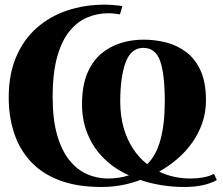

<svg xmlns="http://www.w3.org/2000/svg" viewBox="-20 -772 932 804"><path d="M876 -44 888 -18Q859.5 -2.5 825.8 4.2Q792 11 753 11Q701.5 11 654.8 3.2Q608 -4.5 567.5 -18.5Q530 -4 488.8 3.5Q447.5 11 405.5 11Q302 11 228.2 -17.2Q154.5 -45.5 107.8 -96.5Q61 -147.5 38.8 -215.8Q16.5 -284 16.5 -364Q16.5 -459.5 47 -532.2Q77.5 -605 132.5 -654Q187.5 -703 260.8 -727.8Q334 -752.5 420 -752.5Q434 -752.5 456 -750.8Q478 -749 492.5 -746.5L482.5 -712Q470 -714 457.2 -715.2Q444.5 -716.5 432.5 -716.5Q389 -716.5 347.5 -699.8Q306 -683 272.8 -643.5Q239.5 -604 220 -536Q200.5 -468 200.5 -366Q200.5 -271 219.5 -205.8Q238.5 -140.5 271 -100.5Q303.5 -60.5 345 -42.5Q386.5 -24.5 431.5 -24.5Q455.5 -24.5 477.5 -27.8Q499.5 -31 520 -38Q460.5 -64 416 -107.8Q371.5 -151.5 347.5 -209.2Q323.5 -267 323.5 -335Q323.5 -412 345.2 -464.2Q367 -516.5 404.2 -547.5Q441.5 -578.5 487.2 -592.2Q533 -606 580.5 -606Q627.5 -606 673.5 -594.8Q719.5 -583.5 758 -555.2Q796.5 -527 819.5 -477.5Q842.5 -428 842.5 -351.5Q842.5 -302 827.2 -257.5Q812 -213 785 -175Q758 -137 722.5 -106.5Q687 -76 646.5 -53.5Q675.5 -39 708.8 -31.8Q742 -24.5 778.5 -24.5Q805.5 -24.5 830.8 -29Q856 -33.5 876 -44ZM596.5 -84.5Q634.5 -121.5 652.2 -187.8Q670 -254 670 -347Q670 -462 650.5 -516.8Q631 -571.5 580 -571.5Q528.5 -571.5 506 -510.5Q483.5 -449.5 483.5 -346.5Q483.5 -288.5 497.2 -239Q511 -189.5 536.5 -150.2Q562 -111 596.5 -84.5Z"/></svg>

Font: Merriweather 120pt ExtraBold
Style: Regular
Weight: 800
Version: Version 2.100